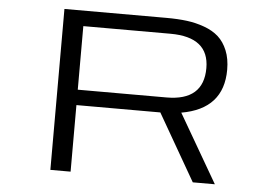

<svg xmlns="http://www.w3.org/2000/svg" viewBox="-50 -766 1150 832"><g transform="rotate(5 525.0 -350.0)"><path d="M817 0 650.5 -289.5H285.5V0H197.5V-700H641.5Q691 -700 730.5 -695Q770 -690 807 -676.5Q844 -663 868.8 -640.8Q893.5 -618.5 908.2 -582.8Q923 -547 923 -499Q923 -328 741 -296.5L913 0ZM285.5 -633V-356.5H671.5Q832.5 -356.5 832.5 -498Q832.5 -633 664.5 -633Z"/></g></svg>

Font: League Mono Extended Light
Style: Regular
Weight: 300
Width: 9
Designer: Tyler Finck
Foundry: The League of Moveable Type / Tyler Finck
Version: Version 2.210